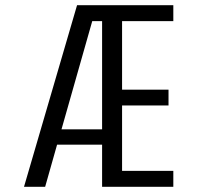

<svg xmlns="http://www.w3.org/2000/svg" viewBox="-20 -720 765 740"><path d="M72.5 0 277 -700H648V-638.5H450.5V-374.5H629.5V-313.5H450.5V-61.5H648V0H373.5V-162.5H200L154 0ZM373.5 -638.5H335.5L217 -221.5H373.5Z"/></svg>

Font: Trispace SemiCondensed Light
Style: Regular
Weight: 300
Width: 4
Designer: Tyler Finck
Foundry: Etcetera Type Company
Version: Version 1.210; ttfautohint (v1.8.3)